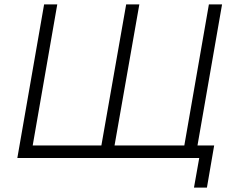

<svg xmlns="http://www.w3.org/2000/svg" viewBox="-20 -720 1065 875"><path d="M820 -57H502L615 -700H555L442 -57H129L241 -700H181L59 0H888L864 135H923L956 -57H880L992 -700H932Z"/></svg>

Font: Fixel Display 20240404 Light
Style: Italic
Weight: 300
Italic angle: -10°
Designer: AlfaBravo + MacPaw
Foundry: Kyrylo Tkachov, Marchela Mozhyna, Serhii Makarenko, Maria Weinstein, Zakhar Kryvoshyya
Version: Version 1.211;Glyphs 3.2 (3225)